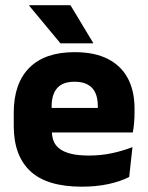

<svg xmlns="http://www.w3.org/2000/svg" viewBox="-20 -707 570 740"><path d="M295 12.5Q161 12.5 97 -47.2Q33 -107 33 -221.5V-272.5Q33 -385.5 93 -445.8Q153 -506 267.5 -506Q344.5 -506 395.8 -479.8Q447 -453.5 472.8 -405Q498.5 -356.5 498.5 -288.5V-272Q498.5 -253 496.8 -233.2Q495 -213.5 492 -196.5H354Q356 -225.5 356.5 -251.2Q357 -277 357 -298Q357 -328.5 347.5 -349.2Q338 -370 318.2 -381Q298.5 -392 267.5 -392Q221.5 -392 200.2 -367.2Q179 -342.5 179 -297V-252L180 -235.5V-200.5Q180 -181.5 186.2 -164.5Q192.5 -147.5 208.2 -134.8Q224 -122 251.8 -114.8Q279.5 -107.5 322.5 -107.5Q368 -107.5 410 -116.2Q452 -125 490.5 -140L478 -25Q444 -7.5 397.5 2.5Q351 12.5 295 12.5ZM114 -196.5V-291H461V-196.5ZM251.5 -687 339 -542V-540H213L92.5 -685V-687Z"/></svg>

Font: Anek Telugu Medium
Style: Bold
Weight: 700
Version: Version 1.003